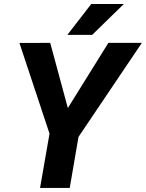

<svg xmlns="http://www.w3.org/2000/svg" viewBox="-20 -921 715 941"><path d="M312.5 -391.6 511.2 -710.9H675.3L364.7 -250L321.8 0H176.3L222.7 -266.1L75.2 -710.4L226.1 -710.9ZM427.2 -901.4H586.9L431.6 -750H310.1Z"/></svg>

Font: TypoPRO Roboto
Style: Bold Italic
Weight: 700
Italic angle: -12°
Designer: Google
Version: Version 2.136; 2016